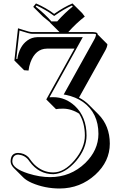

<svg xmlns="http://www.w3.org/2000/svg" viewBox="-20 -832 704 1120"><path d="M269.5 -703.6Q252 -718.8 230.5 -735.4L173.8 -792L189.9 -812Q250.5 -785.6 295.9 -751Q353 -791 402.8 -812L459.5 -755.4L474.6 -735.4Q426.3 -698.2 378.4 -645H522Q540.5 -644.5 546.9 -638.7Q549.8 -634.8 549.8 -630.9L606.4 -574.2Q606 -557.6 591.8 -533.2L440.9 -262.7Q473.6 -245.6 497.6 -221.7L554.2 -165Q620.1 -98.1 620.6 5.4Q620.6 109.9 535.6 187.5Q447.8 267.1 328.6 267.6Q241.7 267.6 165.5 234.9Q132.8 220.2 116.2 203.6L59.6 147Q42.5 128.9 42 109.9Q42 65.4 78.1 60.5Q82.5 60.1 85.9 60.1Q121.1 61 145 84Q150.4 89.8 153.8 95.2Q165.5 112.3 178.7 126Q227.5 173.8 291 173.8Q354.5 173.8 414.6 103Q475.1 31.2 475.1 -42Q474.6 -117.2 441.4 -169.4Q396 -197.8 347.7 -198.2Q320.3 -198.2 306.6 -195.3L250 -252L414.6 -548.3H253.4Q187 -547.4 157.7 -468.3Q148.9 -443.8 146.5 -420.4L120.6 -422.4L64 -479L85 -667Q93.8 -665 114.7 -657.7Q152.3 -645 167 -645H327.1L274.9 -696.8Q271.5 -701.2 269.5 -703.6ZM167 -634.8Q151.9 -634.8 99.1 -652.3Q95.7 -653.3 93.8 -654.3L75.2 -488.3L81.1 -487.8Q92.3 -561.5 139.2 -595.7Q165 -614.3 196.8 -615.2H462.9L268.6 -264.6Q276.4 -265.1 291 -265.1Q362.3 -265.1 418 -212.9Q484.4 -149.9 484.9 -42Q484.9 33.7 424.3 106.9Q359.4 181.6 291 184.1Q207 184.1 152.8 110.8Q148.9 105.5 145.5 100.6Q123.5 72.8 85.9 69.8Q52.7 71.3 51.8 109.9Q51.8 150.4 145 180.2Q211.4 201.2 272 201.2Q391.6 201.2 476.6 119.6Q553.7 44.9 554.2 -50.8Q554.2 -172.9 463.9 -237.3Q421.4 -266.6 365.2 -278.3L351.6 -280.8L526.4 -595.2Q539.6 -617.7 540 -630.9L538.1 -633.3Q532.2 -634.8 522 -634.8ZM279.8 -707H313.5Q359.9 -758.8 404.3 -793.9L399.9 -799.8Q353.5 -779.3 301.8 -742.7L295.9 -738.8L290 -743.2Q246.6 -775.4 192.9 -799.8L188 -793.5Q245.6 -747.6 279.8 -707Z"/></svg>

Font: Linux Biolinum Shadow O
Style: Regular
Weight: 400
Designer: Philipp H. Poll
Foundry: Philipp H. Poll
Version: Version 1.0.4